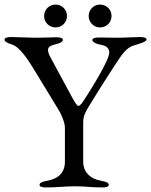

<svg xmlns="http://www.w3.org/2000/svg" viewBox="-20 -815 661 840"><path d="M223 -695C251 -695 273 -717 273 -745C273 -773 251 -795 223 -795C195 -795 173 -773 173 -745C173 -717 195 -695 223 -695ZM418 -695C446 -695 468 -717 468 -745C468 -773 446 -795 418 -795C390 -795 368 -773 368 -745C368 -717 390 -695 418 -695ZM182 5C236 5 260 0 310 0C356 0 373 5 427 5C444 5 456 2 456 -6C456 -15 446 -20 423 -24C373 -33 344 -63 344 -108V-260C344 -299 343 -307 369 -350C415 -425 426 -443 480 -526C516 -581 533 -607 568 -617C596 -625 621 -633 621 -642C621 -650 609 -653 592 -653C569 -653 529 -650 488 -650C459 -650 443 -651 413 -651C396 -651 384 -648 384 -640C384 -631 403 -622 417 -620C436 -617 458 -610 458 -585C458 -551 377 -423 356 -390C338 -362 331 -352 323 -352C317 -352 309 -364 295 -390L203 -560C194 -576 190 -588 190 -596C190 -611 203 -616 222 -621C244 -626 255 -632 255 -641C255 -649 243 -652 226 -652C205 -652 177 -650 146 -650C100 -650 59 -653 29 -653C12 -653 0 -650 0 -642C0 -633 11 -627 33 -620C67 -610 107 -546 122 -522L239 -330C244 -321 264 -283 264 -256V-108C264 -60 236 -33 186 -24C163 -20 153 -15 153 -6C153 2 165 5 182 5Z"/></svg>

Font: EB Garamond
Style: Regular
Weight: 400
Designer: Georg Duffner and Octavio Pardo
Foundry: Georg Duffner
Version: Version 1.000;PS 001.000;hotconv 1.0.88;makeotf.lib2.5.64775